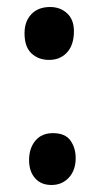

<svg xmlns="http://www.w3.org/2000/svg" viewBox="-20 -496 286 548"><path d="M123 -476Q152 -476 171.5 -458Q191 -440 191 -407Q191 -368 171.5 -346.5Q152 -325 120 -325Q90 -325 70 -343.5Q50 -362 50 -401Q50 -435 69.5 -455.5Q89 -476 123 -476ZM131 -116Q166 -116 181 -95Q196 -74 196 -45Q196 -10 176.5 11Q157 32 127 32Q97 32 80 12.5Q63 -7 63 -39Q63 -73 81 -94.5Q99 -116 131 -116Z"/></svg>

Font: Henny Penny
Style: Regular
Weight: 400
Designer: Olga Umpeleva
Foundry: Brownfox
Version: Version 1.001